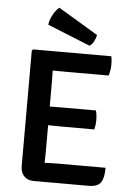

<svg xmlns="http://www.w3.org/2000/svg" viewBox="-60 -957 689 1003"><g transform="rotate(5 284.0 -455.0)"><path d="M86 -676.5 92.5 -683H204V-584Q204 -563 204.5 -549Q205 -535 205 -514.5V-154.5Q205 -139.5 204.5 -126.8Q204 -114 204 -98.5V1.5H155.5Q123.5 1.5 104.8 -17.8Q86 -37 86 -71.5ZM447 -394Q450.5 -382.5 452 -368.2Q453.5 -354 453.5 -344.5Q453.5 -334.5 452 -320.8Q450.5 -307 447 -294.5H268.5Q257 -294.5 238 -295Q219 -295.5 198.8 -295.8Q178.5 -296 163 -296V-392.5Q178.5 -393 198.8 -393.2Q219 -393.5 238 -393.8Q257 -394 268.5 -394ZM502.5 -683Q505.5 -669.5 506 -657.5Q506.5 -645.5 506.5 -635.5Q506.5 -625 504.2 -610Q502 -595 497 -581.5H268.5Q257 -581.5 238 -581.8Q219 -582 198.8 -582.2Q178.5 -582.5 163 -583V-683ZM523.5 -100Q523.5 -47 507 -22.8Q490.5 1.5 444 1.5H163V-95.5Q189.5 -97 214.5 -98.5Q239.5 -100 272 -100ZM210 -912Q199.5 -904 188.8 -889Q178 -874 170 -855.5Q162 -837 160 -818.5L384 -728Q398.5 -737 407 -754Q415.5 -771 418.5 -787Z"/></g></svg>

Font: Signika Medium
Style: Regular
Weight: 500
Designer: Anna Giedry
Foundry: Anna Giedry
Version: Version 2.000